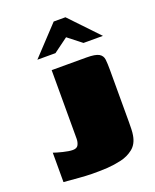

<svg xmlns="http://www.w3.org/2000/svg" viewBox="-125 -721 646 798"><g transform="rotate(-20 198.0 -322.0)"><path d="M361 -148Q361 -132 360.5 -116.5Q360 -101 358 -90Q352 -53 328 -34Q304 -15 273 -8Q242 -1 212 1Q173 3 144 2.5Q115 2 86.5 -0.5Q58 -3 20 -6V-136Q34 -131 60 -124.5Q86 -118 103 -118Q121 -118 127 -130Q133 -142 133 -157V-460H287Q326 -460 341.5 -451Q357 -442 359 -424Q361 -406 361 -379ZM92 -521 210 -647H262L382 -521H296L236 -568L172 -521Z"/></g></svg>

Font: Genos Black
Style: Regular
Weight: 900
Designer: Robert E. Leuschke
Foundry: Robert E. Leuschke
Version: Version 1.010